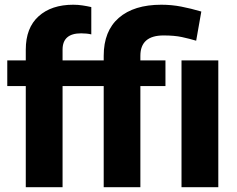

<svg xmlns="http://www.w3.org/2000/svg" viewBox="-20 -780 988 800"><path d="M240.7 0H87.4V-421.4H10.3V-528.3H87.4V-573.2Q87.4 -664.1 140.9 -712.2Q194.3 -760.3 285.2 -760.3Q305.7 -760.3 324.5 -757.3Q343.3 -754.4 360.4 -750.5V-636.7Q342.3 -641.1 317.9 -641.1Q240.7 -641.1 240.7 -573.2V-528.3H412.1V-547.4Q412.1 -650.9 475.1 -705.6Q538.1 -760.3 652.3 -760.3Q695.3 -760.3 735.6 -752.4Q775.9 -744.6 818.8 -731.9L797.4 -610.4Q769.5 -618.7 738.3 -625.5Q707 -632.3 661.6 -632.3Q564.9 -632.3 564.9 -547.4V-528.3H669.4V-421.4H564.9V0H412.1V-421.4H240.7ZM889.6 -528.3V0H736.3V-528.3Z"/></svg>

Font: Vazirmatn RD UI ExtraBold
Style: Regular
Weight: 800
Designer: Saber Rastikerdar
Foundry: Saber Rastikerdar
Version: Version 33.003